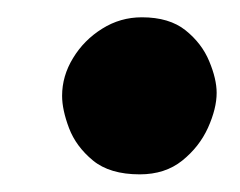

<svg xmlns="http://www.w3.org/2000/svg" viewBox="-20 -477 278 222"><path d="M51.8 -366.2Q51.8 -389.2 64.5 -409.9Q77.1 -430.7 98.1 -443.8Q119.1 -457 144 -457Q175.8 -457 194.6 -441.9Q213.4 -426.8 221.9 -406.2Q230.5 -385.7 230.5 -369.6Q230.5 -351.6 220.5 -329.3Q210.4 -307.1 190.7 -291.3Q170.9 -275.4 141.6 -275.4Q106.9 -275.4 87.4 -291.5Q67.9 -307.6 59.8 -328.9Q51.8 -350.1 51.8 -366.2Z"/></svg>

Font: Mikhak-FD ExtraBold
Style: Regular
Weight: 800
Designer: Amin Abedi
Version: Version 3.2